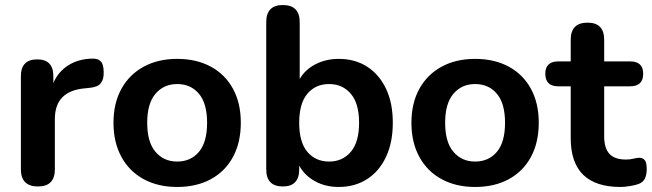

<svg xmlns="http://www.w3.org/2000/svg" viewBox="-20 -733 2590 763"><path d="M131 8Q63 8 63 -60V-430Q63 -497 128 -497Q192 -497 192 -430V-403Q211 -448 251.5 -473.5Q292 -499 346 -500Q369 -501 380.5 -489Q392 -477 392 -446Q393 -419 381 -403Q369 -387 337 -384L318 -382Q198 -372 198 -260V-60Q198 8 131 8Z M684 10Q608 10 551 -21Q494 -52 462.5 -109.5Q431 -167 431 -245Q431 -323 462.5 -380Q494 -437 551 -468Q608 -499 684 -499Q761 -499 818 -468Q875 -437 906 -380Q937 -323 937 -245Q937 -167 906 -109.5Q875 -52 818 -21Q761 10 684 10ZM684 -91Q738 -91 770.5 -129.5Q803 -168 803 -245Q803 -322 770.5 -360.5Q738 -399 684 -399Q631 -399 598 -360.5Q565 -322 565 -245Q565 -168 598 -129.5Q631 -91 684 -91Z M1288 -91Q1341 -91 1374 -129.5Q1407 -168 1407 -245Q1407 -322 1374 -360.5Q1341 -399 1288 -399Q1234 -399 1201.5 -360.5Q1169 -322 1169 -245Q1169 -168 1201.5 -129.5Q1234 -91 1288 -91ZM1326 10Q1273 10 1231.5 -13Q1190 -36 1169 -75V-60Q1169 8 1104 8Q1038 8 1038 -60V-645Q1038 -713 1104 -713Q1171 -713 1171 -645V-419Q1192 -456 1233.5 -477.5Q1275 -499 1326 -499Q1391 -499 1439 -468Q1487 -437 1514 -380.5Q1541 -324 1541 -245Q1541 -167 1514 -109.5Q1487 -52 1438.5 -21Q1390 10 1326 10Z M1868 10Q1792 10 1735 -21Q1678 -52 1646.5 -109.5Q1615 -167 1615 -245Q1615 -323 1646.5 -380Q1678 -437 1735 -468Q1792 -499 1868 -499Q1945 -499 2002 -468Q2059 -437 2090 -380Q2121 -323 2121 -245Q2121 -167 2090 -109.5Q2059 -52 2002 -21Q1945 10 1868 10ZM1868 -91Q1922 -91 1954.5 -129.5Q1987 -168 1987 -245Q1987 -322 1954.5 -360.5Q1922 -399 1868 -399Q1815 -399 1782 -360.5Q1749 -322 1749 -245Q1749 -168 1782 -129.5Q1815 -91 1868 -91Z M2446 10Q2248 10 2248 -184V-390H2199Q2147 -390 2147 -440Q2147 -489 2199 -489H2248V-575Q2248 -643 2315 -643Q2381 -643 2381 -575V-489H2484Q2536 -489 2536 -440Q2536 -390 2484 -390H2381V-191Q2381 -145 2401.5 -122Q2422 -99 2468 -99Q2484 -99 2497.5 -102.5Q2511 -106 2521 -106Q2533 -106 2541.5 -97.5Q2550 -89 2550 -61Q2550 -39 2543 -24Q2536 -9 2518 -2Q2505 3 2483 6.5Q2461 10 2446 10Z"/></svg>

Font: Chiron GoRound TC SB
Style: Regular
Weight: 500
Designer: Ryoko NISHIZUKA 西塚涼子 (kana, bopomofo & ideographs); Paul D. Hunt (Latin, Greek & Cyrillic); Sandoll Communications 산돌커뮤니
Foundry: Adobe
Version: Version 1.000;hotconv 1.1.1;makeotfexe 2.6.0